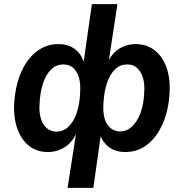

<svg xmlns="http://www.w3.org/2000/svg" viewBox="-20 -728 892 932"><path d="M308 184 351 -91H355Q333 -38 295 -14Q257 10 212 10Q159 10 121.5 -19.5Q84 -49 64.5 -102.5Q45 -156 49 -226Q54 -311 82 -376Q110 -441 157 -477.5Q204 -514 263 -514Q314 -514 347 -487Q380 -460 390 -413H384L426 -708H550L505 -413H497Q519 -466 556.5 -490Q594 -514 638 -514Q692 -514 730 -484.5Q768 -455 787.5 -402.5Q807 -350 803 -278Q799 -195 770.5 -129Q742 -63 695.5 -26.5Q649 10 588 10Q538 10 504.5 -17.5Q471 -45 461 -92L472 -91L433 184ZM252 -89Q287 -89 312 -112.5Q337 -136 352 -179Q367 -222 369 -279Q372 -325 362 -355Q352 -385 333.5 -400Q315 -415 289 -415Q255 -416 229.5 -392Q204 -368 189.5 -325.5Q175 -283 172 -224Q169 -183 178.5 -152.5Q188 -122 207 -106Q226 -90 252 -89ZM563 -90Q595 -90 620.5 -113.5Q646 -137 662 -180Q678 -223 680 -280Q683 -322 673.5 -351.5Q664 -381 645.5 -398Q627 -415 600 -415Q564 -416 539 -392Q514 -368 499.5 -325.5Q485 -283 482 -225Q479 -181 488.5 -150.5Q498 -120 518 -105Q538 -90 563 -90Z"/></svg>

Font: Nunitoga
Style: Bold Italic
Weight: 700
Italic angle: -9°
Designer: Vernon Adams
Foundry: Vernon Adams
Version: Version 1.0